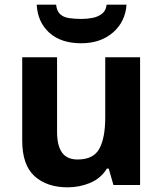

<svg xmlns="http://www.w3.org/2000/svg" viewBox="-20 -791 697 821"><path d="M579 -546V0H465L445 -70H437Q411 -28 365.5 -9Q320 10 269 10Q181 10 128 -37.5Q75 -85 75 -190V-546H224V-227Q224 -169 245 -139Q266 -109 312 -109Q380 -109 405 -155.5Q430 -202 430 -289V-546ZM521 -771Q516 -698 463 -652Q410 -606 327 -606Q241 -606 191 -651Q141 -696 137 -771H220Q223 -743 237.5 -730Q252 -717 276 -713.5Q300 -710 328 -710Q352 -710 375.5 -714.5Q399 -719 416 -732Q433 -745 436 -771Z"/></svg>

Font: Noto Sans Kannada
Style: Bold
Weight: 700
Designer: Jelle Bosma - Monotype Design Team
Foundry: Monotype Imaging Inc.
Version: Version 2.005; ttfautohint (v1.8.4.7-5d5b)